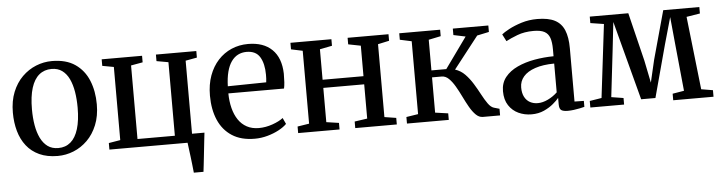

<svg xmlns="http://www.w3.org/2000/svg" viewBox="-46 -756 4285 1139"><g transform="rotate(-5 2097.0 -186.5)"><path d="M29.5 -268Q29.5 -337.5 51 -390.5Q72.5 -443.5 109.2 -479.8Q146 -516 191.8 -534.5Q237.5 -553 286.5 -553Q371 -553 424.8 -516Q478.5 -479 504.2 -416Q530 -353 530 -274Q530 -204.5 508.2 -151.2Q486.5 -98 450 -62Q413.5 -26 367.8 -7.5Q322 11 273 11Q210 11 163.8 -10.2Q117.5 -31.5 87.8 -69.5Q58 -107.5 43.8 -158.2Q29.5 -209 29.5 -268ZM280.5 -35.5Q323.5 -35.5 353.5 -61Q383.5 -86.5 399.2 -137.5Q415 -188.5 415 -264.5Q415 -314.5 407.8 -358.5Q400.5 -402.5 384.8 -435.8Q369 -469 343.2 -487.8Q317.5 -506.5 280.5 -506.5Q237 -506.5 206.5 -481.2Q176 -456 160 -405.2Q144 -354.5 144 -277.5Q144 -227 151.5 -183.2Q159 -139.5 175.2 -106.2Q191.5 -73 217.2 -54.2Q243 -35.5 280.5 -35.5Z M1068 180Q1066 159 1063.2 134.8Q1060.5 110.5 1057.5 86Q1054.5 61.5 1051.5 39.2Q1048.5 17 1046.5 0H581V-39L650 -50.5V-486L582 -498.5V-537.5H822.5V-498.5L752.5 -486V-48H975V-486L905 -498.5V-537.5H1145.5V-498.5L1077.5 -486V-51H1151.5Q1149 -31 1146.5 -7.5Q1144 16 1141.2 40.8Q1138.5 65.5 1135.8 90.2Q1133 115 1130.5 138Q1128 161 1125.5 180Z M1446 11Q1365 11 1311 -24Q1257 -59 1230 -121.5Q1203 -184 1203 -267Q1203 -333 1222.2 -385.8Q1241.5 -438.5 1275.8 -475.8Q1310 -513 1355.8 -532.8Q1401.5 -552.5 1454.5 -552.5Q1546 -552.5 1597.2 -502.8Q1648.5 -453 1651 -358.5Q1651 -328.5 1649.5 -307.2Q1648 -286 1644.5 -270.5H1313Q1313.5 -223 1323.8 -182.8Q1334 -142.5 1354 -112.8Q1374 -83 1404.5 -66.5Q1435 -50 1475.5 -50Q1516.5 -50 1557.5 -64.5Q1598.5 -79 1621 -97L1638 -60.5Q1620.5 -42.5 1590.2 -26.2Q1560 -10 1522.5 0.5Q1485 11 1446 11ZM1313.5 -313 1542.5 -316.5Q1544 -326.5 1544.5 -338.8Q1545 -351 1545 -361.5Q1545 -427 1521.2 -466.8Q1497.5 -506.5 1441.5 -506.5Q1413.5 -506.5 1390.5 -494.8Q1367.5 -483 1350.8 -459.2Q1334 -435.5 1324.5 -399Q1315 -362.5 1313.5 -313Z M1705 0V-39L1774.5 -50V-484L1706 -498.5V-537.5H1950V-498.5L1877 -484V-302.5H2120.5V-484L2046.5 -498.5V-537.5H2290V-498.5L2223 -484V-50L2292.5 -39V0H2045V-39L2120.5 -50V-254H1877V-50L1951.5 -39V0Z M2353 0V-39L2423.5 -50V-484L2354 -499V-537.5H2597.5V-499L2525 -484V-301.5H2613.5L2744.5 -484L2673 -499V-537.5H2884.5V-499L2813.5 -484L2665 -294Q2698.5 -283.5 2723.8 -257.5Q2749 -231.5 2769.2 -198.5Q2789.5 -165.5 2806.5 -133.2Q2823.5 -101 2840 -77.8Q2856.5 -54.5 2874.5 -49L2907.5 -39.5V0H2805Q2782.5 0 2763.5 -18.8Q2744.5 -37.5 2727.5 -67.2Q2710.5 -97 2694.5 -130.2Q2678.5 -163.5 2661.2 -193Q2644 -222.5 2624.8 -241.2Q2605.5 -260 2582.5 -260H2525V-50L2602 -39V0Z M3094.5 10Q3053 10 3017.2 -6.5Q2981.5 -23 2959.2 -56.8Q2937 -90.5 2937 -141.5Q2937 -190.5 2964.5 -224.8Q2992 -259 3037.8 -280.2Q3083.5 -301.5 3139.8 -311.5Q3196 -321.5 3254 -322V-364Q3254 -405.5 3245 -431.5Q3236 -457.5 3213.2 -469.8Q3190.5 -482 3148.5 -482Q3094 -482 3051.5 -465.8Q3009 -449.5 2983.5 -435.5L2962 -477.5Q2974.5 -488.5 3006.5 -505.8Q3038.5 -523 3082.5 -536.8Q3126.5 -550.5 3176.5 -550.5Q3242 -550.5 3280.8 -530.5Q3319.5 -510.5 3337 -468.5Q3354.5 -426.5 3354.5 -361V-43.5L3410 -42.5V-7Q3399 -4 3382 -0.5Q3365 3 3346.2 5.5Q3327.5 8 3310 8Q3283.5 8 3271.5 -0.2Q3259.5 -8.5 3259.5 -36V-73.5Q3248.5 -59.5 3225.2 -39.8Q3202 -20 3169 -5Q3136 10 3094.5 10ZM3137 -53Q3166 -53 3197.8 -68.2Q3229.5 -83.5 3254 -107V-278.5Q3187 -278 3140.5 -262.2Q3094 -246.5 3070.2 -218.8Q3046.5 -191 3046.5 -154Q3046.5 -120 3058.5 -97.5Q3070.5 -75 3091 -64Q3111.5 -53 3137 -53Z M3445 0V-39L3516 -50.5L3568.5 -486.5L3488.5 -499V-537.5H3718L3788.5 -249L3815.5 -116L3846.5 -249L3926 -537.5H4141V-499L4060.5 -486L4109.5 -50.5L4178.5 -39V0H3938.5V-39L4007 -50.5L3979 -332.5L3963.5 -493L3918.5 -334L3834.5 -22.5H3749.5L3667 -334.5L3625 -493.5L3607 -333.5L3574 -50.5L3646 -39V0Z"/></g></svg>

Font: Merriweather 60pt
Style: Regular
Weight: 400
Version: Version 2.100